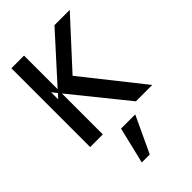

<svg xmlns="http://www.w3.org/2000/svg" viewBox="-297 -829 1244 1244"><g transform="rotate(-45 325.0 -207.5)"><path d="M136 -365V-430L164 -395ZM633 0 310 -407 599 -722H459L180 -414V-722H64V0H180V-375L483 0ZM290 57 230 307H303L420 57Z"/></g></svg>

Font: Perun Medium
Style: Regular
Weight: 500
Foundry: Copyright (c) Stefan Peev, Context Ltd, 2016
Version: Version 1.089